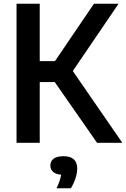

<svg xmlns="http://www.w3.org/2000/svg" viewBox="-20 -760 671 1022"><path d="M68 0V-740H191.5V-434.5H272.5L480 -740H611L367.5 -382L631 0H496.5L271.5 -323H191.5V0ZM281 242Q301 200.5 305.5 170Q276 167.5 262 154.2Q248 141 248 120.5Q248 98 265.2 84.8Q282.5 71.5 318.5 71.5Q391 71.5 391 137.5Q391 161.5 381.5 190.2Q372 219 357 242Z"/></svg>

Font: Encode Sans Semi Condensed SemiBold
Style: Regular
Weight: 600
Width: 4
Designer: Multiple Designers
Foundry: Impallari Type
Version: Version 3.000; ttfautohint (v1.8.3) -l 8 -r 50 -G 200 -x 14 